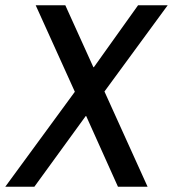

<svg xmlns="http://www.w3.org/2000/svg" viewBox="-50 -706 654 726"><path d="M233 -359 85 -686H197L303 -452H305L472 -686H584L345 -360L508 0H396L276 -267H274L80 0H-30Z"/></svg>

Font: Archivo Narrow Medium
Style: Italic
Weight: 500
Italic angle: -8°
Designer: Hector Gatti
Foundry: Omnibus-Type
Version: Version 2.001